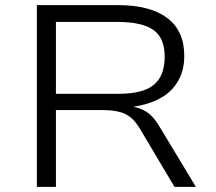

<svg xmlns="http://www.w3.org/2000/svg" viewBox="-20 -725 837 745"><path d="M123 0V-705H440Q562 -705 628.5 -655.5Q695 -606 695 -508Q695 -452 671 -410.5Q647 -369 603 -344.5Q559 -320 498 -311L501 -310L509 -308Q534 -302 555.5 -286Q577 -270 597 -237L740 0H657L525 -222Q507 -253 487.5 -269Q468 -285 441 -291.5Q414 -298 372 -298H197V0ZM197 -361H440Q535 -361 577 -396Q619 -431 619 -505Q619 -578 575 -609Q531 -640 434 -640H197Z"/></svg>

Font: Nunito Sans 7pt SemiExpanded Light
Style: Regular
Weight: 300
Width: 6
Designer: Vernon Adams
Foundry: Vernon Adams
Version: Version 3.101;gftools[0.9.27]